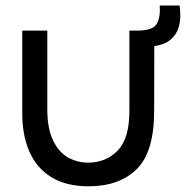

<svg xmlns="http://www.w3.org/2000/svg" viewBox="-20 -650 668 690"><path d="M625.5 -630Q628 -609 628 -595Q628 -529 583.5 -500.5Q562 -487.5 534.5 -484.5L534 -252Q534 -103.5 471.2 -42Q408.5 19.5 298 19.5Q218 19.5 164.8 -13.2Q111.5 -46 85.8 -104.8Q60 -163.5 60 -241.5V-540H150V-257Q150 -188.5 170.5 -145.8Q191 -103 224.2 -84.2Q257.5 -65.5 297.5 -65.5Q361 -66 403 -109Q445 -152 445 -251.5V-540H463Q468 -540 481.8 -540.2Q495.5 -540.5 507 -543Q534.5 -548 544.5 -566.5Q554.5 -585 554.5 -613.5Q554.5 -624.5 554 -630Z"/></svg>

Font: CCSD_manrope Medium
Style: Regular
Weight: 500
Designer: Mikhail Sharanda
Foundry: Mikhail Sharanda
Version: Version 4.503